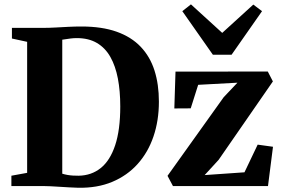

<svg xmlns="http://www.w3.org/2000/svg" viewBox="-20 -874 1322 902"><path d="M346 8Q327 7.5 304.8 6.2Q282.5 5 260 3.5Q237.5 2 217 1Q196.5 0 182 0H33.5V-48.5L107.5 -62V-677.5L36 -693V-743H179.5Q211.5 -743 241.8 -744.8Q272 -746.5 302 -748Q332 -749.5 362.5 -749.5Q459 -749.5 528 -725Q597 -700.5 641 -654.2Q685 -608 705.8 -542.8Q726.5 -477.5 726.5 -396.5Q726.5 -307.5 701 -232.8Q675.5 -158 626.5 -103.5Q577.5 -49 507 -19.5Q436.5 10 346 8ZM349.5 -48.5Q409.5 -49.5 453.2 -84.5Q497 -119.5 521 -191.5Q545 -263.5 545 -374Q545 -446 533.8 -505Q522.5 -564 498.5 -606.5Q474.5 -649 435.5 -672Q396.5 -695 341 -695Q325.5 -695 312 -693.2Q298.5 -691.5 288.5 -689.8Q278.5 -688 272.5 -687.5V-58Q284 -54.5 296.8 -52.2Q309.5 -50 322.5 -49.2Q335.5 -48.5 349.5 -48.5ZM1095.5 -485.5 911 -475.5 876 -365 799 -364.5 804.5 -537.5 1238 -538 1262 -491.5 1007 -123 941.5 -51.5 1128.5 -64.5 1190.5 -194.5 1262.5 -184.5 1239 0H792.5L767 -48L1031 -417.5ZM980 -617 836.5 -821.5 877 -853.5 1024 -719.5 1170 -852.5 1211 -821.5 1068 -617Z"/></svg>

Font: Merriweather 60pt ExtraBold
Style: Regular
Weight: 800
Version: Version 2.100